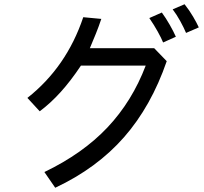

<svg xmlns="http://www.w3.org/2000/svg" viewBox="-20 -811 960 904"><path d="M457 -722Q445 -686 431 -651.5Q417 -617 403 -584H706L765 -523Q692 -311 564 -165Q436 -19 240 73L189 -1Q370 -88 486 -211Q602 -334 666 -502H361Q313 -430 265.5 -377.5Q218 -325 167 -287L109 -350Q293 -495 372 -730ZM742 -752Q761 -726 779 -694.5Q797 -663 808 -638L748 -611Q740 -631 722.5 -662.5Q705 -694 683 -726ZM849 -791Q872 -762 889.5 -732Q907 -702 916 -682L856 -656Q845 -682 828.5 -712Q812 -742 793 -767Z"/></svg>

Font: BM YEONSUNG
Style: Regular
Weight: 400
Designer: Bongjin Kim; Myungsoo Han; Jaehyun Keum; Jihee Min; Dokyung Lee; Chorong Kim; Jooyeon Kang; Sang-a Kim;
Foundry: Sandoll Communications Inc.
Version: Version 1.000;PS 1;hotconv 16.6.51;makeotf.lib2.5.65220